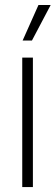

<svg xmlns="http://www.w3.org/2000/svg" viewBox="-20 -755 225 775"><path d="M69.8 0V-522.5H112.8V0ZM71.3 -591.3 135.3 -734.9H184.6L108.9 -591.3Z"/></svg>

Font: Inter 28pt ExtraLight
Style: Regular
Weight: 250
Designer: Rasmus Andersson
Foundry: rsms
Version: Version 4.001;git-66647c0bb